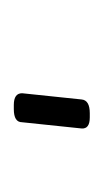

<svg xmlns="http://www.w3.org/2000/svg" viewBox="44 -192 150 278"><g transform="rotate(-90 119.0 -53.0)"><path d="M88 2Q71 2 72 -10L81 -96Q81 -108 100 -108H106Q123 -108 123 -96L114 -10Q113 2 94 2Z"/></g></svg>

Font: Asap Expanded Expanded Thin
Style: Italic
Weight: 100
Width: 7
Italic angle: -6°
Designer: Pablo Cosgaya
Foundry: Omnibus-Type
Version: Version 3.001; ttfautohint (v1.8.4.7-5d5b)